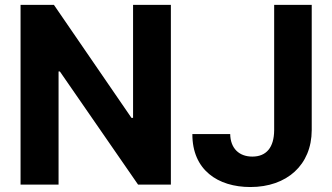

<svg xmlns="http://www.w3.org/2000/svg" viewBox="-20 -747 1345 777"><path d="M671.5 -727.3H518.5V-269.9H512.1L198.2 -727.3H63.2V0H217V-457.7H222.3L538.7 0H671.5ZM758.5 -204.5C757.8 -59.3 861.5 9.9 993.3 9.9C1140.6 9.9 1241.1 -79.2 1241.5 -220.2V-727.3H1089.5V-220.2C1089.1 -150.2 1057.9 -113.3 1001.1 -113.3C947.4 -113.3 912.6 -146.7 911.6 -204.5Z"/></svg>

Font: Margiela Sans
Style: Bold
Weight: 700
Designer: Stefan Endress, Andreas Faust
Version: Version 1.100;FEAKit 1.0